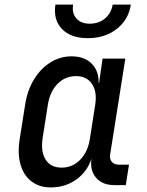

<svg xmlns="http://www.w3.org/2000/svg" viewBox="-20 -805 640 835"><path d="M200 10Q151 10 117 -16Q83 -42 69.5 -88.5Q56 -135 65 -196L90 -354Q100 -415 129 -461.5Q158 -508 200 -534Q242 -560 291 -560Q347 -560 378.5 -528.5Q410 -497 409 -445H411L426 -550H525L459 -133Q456 -113 466.5 -101Q477 -89 496 -89H541L527 0H477Q425 0 397.5 -32.5Q370 -65 378 -115Q359 -58 311.5 -24Q264 10 200 10ZM248 -76Q295 -76 328.5 -110Q362 -144 371 -202L394 -349Q403 -406 380 -440Q357 -474 311 -474Q263 -474 230 -440Q197 -406 188 -349L165 -202Q157 -144 179 -110Q201 -76 248 -76ZM362 -639Q288 -639 249.5 -679Q211 -719 221 -785H298Q292 -748 312 -725Q332 -702 370 -702Q410 -702 437 -725Q464 -748 470 -785H549Q539 -719 487.5 -679Q436 -639 362 -639Z"/></svg>

Font: JetBrains Mono NL Medium
Style: Italic
Weight: 500
Italic angle: -9°
Monospace: yes
Designer: Philipp Nurullin, Konstantin Bulenkov
Foundry: JetBrains
Version: Version 2.305; ttfautohint (v1.8.4.7-5d5b)